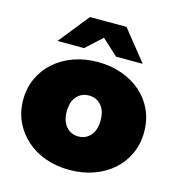

<svg xmlns="http://www.w3.org/2000/svg" viewBox="-113 -866 905 975"><g transform="rotate(15 339.0 -378.5)"><path d="M21 -274Q21 -336 45 -388Q69 -440 111.5 -477.5Q154 -515 212 -536Q270 -557 339 -557Q408 -557 466.5 -536Q525 -515 567.5 -477.5Q610 -440 633.5 -388Q657 -336 657 -274Q657 -212 633.5 -160Q610 -108 567.5 -70Q525 -32 466.5 -11Q408 10 339 10Q270 10 212 -11Q154 -32 111.5 -70Q69 -108 45 -160Q21 -212 21 -274ZM428 -274Q428 -325 403 -353Q378 -381 339 -381Q300 -381 275 -353Q250 -325 250 -274Q250 -223 275 -194.5Q300 -166 339 -166Q378 -166 403 -194.5Q428 -223 428 -274ZM420 -607 336 -684 252 -607H112L240 -767H432L560 -607Z"/></g></svg>

Font: CMG Sans Black
Style: Regular
Weight: 900
Designer: Julieta Ulanovsky
Foundry: Julieta Ulanovsky
Version: Version 7.200